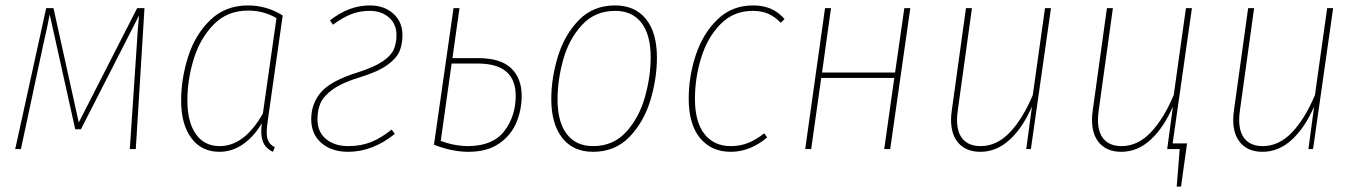

<svg xmlns="http://www.w3.org/2000/svg" viewBox="-20 -549 4998 707"><path d="M480 0H458L484 -388Q486 -428 492 -492L278 -73H257L163 -496Q156 -457 140 -388L57 0H36L150 -519H177L270 -98L485 -519H512Z M1021 -492 967 -112Q962 -79 962 -62Q962 -41 969 -28Q976 -15 992 -7L985 10Q963 0 952.5 -18Q942 -36 942 -66Q942 -75 944 -95Q915 -46 875 -18Q835 10 788 10Q722 10 684.5 -40.5Q647 -91 647 -178Q647 -260 673 -341Q699 -422 754.5 -475.5Q810 -529 893 -529Q962 -529 1021 -492ZM670 -179Q670 -100 701 -55.5Q732 -11 789 -11Q880 -11 948 -131L998 -482Q952 -510 893 -510Q817 -510 767 -459Q717 -408 693.5 -332Q670 -256 670 -179Z M1462 -420Q1462 -386 1451 -360Q1440 -334 1406 -309.5Q1372 -285 1307 -265Q1241 -245 1206.5 -220.5Q1172 -196 1160.5 -170Q1149 -144 1149 -110Q1149 -63 1180.5 -37Q1212 -11 1262 -11Q1309 -11 1346.5 -26Q1384 -41 1422 -72L1434 -56Q1352 10 1262 10Q1201 10 1163.5 -22.5Q1126 -55 1126 -110Q1126 -168 1162.5 -210Q1199 -252 1299 -283Q1358 -302 1389 -323Q1420 -344 1430 -367Q1440 -390 1440 -420Q1440 -460 1412.5 -484.5Q1385 -509 1341 -509Q1304 -509 1272.5 -496.5Q1241 -484 1206 -458L1195 -474Q1231 -502 1267 -515.5Q1303 -529 1342 -529Q1395 -529 1428.5 -498.5Q1462 -468 1462 -420Z M1901 -196Q1901 -145 1881.5 -98Q1862 -51 1818 -20.5Q1774 10 1705 10Q1645 10 1578 -16L1650 -519H1672L1646 -335H1741Q1823 -335 1862 -298Q1901 -261 1901 -196ZM1879 -196Q1879 -315 1740 -315H1643L1603 -30Q1655 -11 1705 -11Q1796 -12 1837.5 -67Q1879 -122 1879 -196Z M2010 -184Q2010 -262 2034.5 -341.5Q2059 -421 2111.5 -475Q2164 -529 2245 -529Q2318 -529 2358.5 -479Q2399 -429 2399 -337Q2399 -260 2375 -180Q2351 -100 2298 -45Q2245 10 2164 10Q2090 10 2050 -41.5Q2010 -93 2010 -184ZM2376 -338Q2376 -421 2342 -465Q2308 -509 2245 -509Q2171 -509 2123 -457Q2075 -405 2054 -329.5Q2033 -254 2033 -183Q2033 -100 2067 -55.5Q2101 -11 2164 -11Q2238 -11 2285.5 -63Q2333 -115 2354.5 -190.5Q2376 -266 2376 -338Z M2869 -479 2855 -465Q2834 -487 2809.5 -498Q2785 -509 2752 -509Q2681 -509 2633 -460Q2585 -411 2562 -336.5Q2539 -262 2539 -185Q2539 -100 2574 -55.5Q2609 -11 2671 -11Q2706 -11 2735.5 -23Q2765 -35 2794 -58L2805 -43Q2742 10 2671 10Q2599 10 2557.5 -41Q2516 -92 2516 -185Q2516 -267 2542 -346Q2568 -425 2621.5 -477Q2675 -529 2753 -529Q2790 -529 2818 -517Q2846 -505 2869 -479Z M3236 0 3273 -262H3004L2967 0H2945L3018 -519H3040L3007 -282H3276L3310 -519H3332L3258 0Z M3482 -108Q3482 -125 3485 -144L3537 -519H3559L3507 -144Q3504 -125 3504 -108Q3504 -60 3526.5 -35.5Q3549 -11 3591 -11Q3650 -11 3698 -61Q3746 -111 3783 -199L3828 -519H3850L3776 0H3759L3780 -157Q3747 -80 3698.5 -35Q3650 10 3590 10Q3539 10 3510.5 -21Q3482 -52 3482 -108Z M4298 -21H4351L4329 138H4313L4324 0H4278L4299 -157Q4266 -80 4217.5 -35Q4169 10 4109 10Q4058 10 4029.5 -21Q4001 -52 4001 -108Q4001 -125 4004 -144L4056 -519H4078L4026 -144Q4023 -125 4023 -108Q4023 -60 4045.5 -35.5Q4068 -11 4110 -11Q4169 -11 4217 -61Q4265 -111 4302 -199L4347 -519H4369Z M4521 -108Q4521 -125 4524 -144L4576 -519H4598L4546 -144Q4543 -125 4543 -108Q4543 -60 4565.5 -35.5Q4588 -11 4630 -11Q4689 -11 4737 -61Q4785 -111 4822 -199L4867 -519H4889L4815 0H4798L4819 -157Q4786 -80 4737.5 -35Q4689 10 4629 10Q4578 10 4549.5 -21Q4521 -52 4521 -108Z"/></svg>

Font: Fira Sans Condensed Thin
Style: Italic
Weight: 250
Width: 3
Italic angle: -8°
Designer: Carrois Corporate & Edenspiekermann AG
Foundry: Carrois Corporate GbR & Edenspiekermann AG
Version: Version 4.203